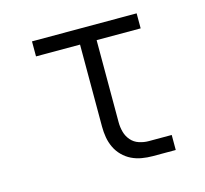

<svg xmlns="http://www.w3.org/2000/svg" viewBox="-83 -623 766 716"><g transform="rotate(-15 300.0 -265.0)"><path d="M422 0Q402 0 381 -3.5Q360 -7 341.5 -16Q323 -25 308 -40Q293 -55 284 -74Q275 -93 271.5 -113.5Q268 -134 268 -155V-472H98V-530H502V-472H332V-155Q332 -136 337 -117.5Q342 -99 354.5 -84.5Q367 -70 385.5 -64Q404 -58 422 -58H511V0Z"/></g></svg>

Font: Iosevka Slab Light Extended
Style: Regular
Weight: 300
Width: 7
Monospace: yes
Designer: Belleve Invis
Foundry: Belleve Invis
Version: Version 11.1.0; ttfautohint (v1.8.3)